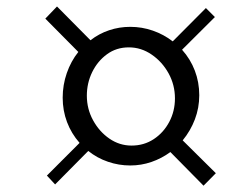

<svg xmlns="http://www.w3.org/2000/svg" viewBox="-20 -682 792 608"><path d="M128.5 -126 232 -229.5Q206 -259 192.2 -295.5Q178.5 -332 178.5 -372.5Q178.5 -413 191.5 -450.5Q204.5 -488 228 -517.5L123.5 -623L160.5 -661.5L266.5 -554.5Q293.5 -575.5 325.5 -586.2Q357.5 -597 392.5 -597Q429.5 -597 464 -585Q498.5 -573 527 -551L632 -656.5L660.5 -628L556.5 -524.5Q583 -495 597 -458.2Q611 -421.5 611 -380.5Q611 -340.5 597.2 -304.2Q583.5 -268 558.5 -237.5L663.5 -133.5L624.5 -94L519.5 -200.5Q491.5 -180 459.2 -169Q427 -158 392.5 -158Q356 -158 321.8 -169.8Q287.5 -181.5 259.5 -204L154.5 -98ZM255 -379Q255 -337 274.8 -301Q294.5 -265 326.5 -243Q358.5 -221 396.5 -221Q436 -221 467 -241.5Q498 -262 516 -296Q534 -330 534 -370.5Q534 -413 513.8 -449.8Q493.5 -486.5 460.2 -509.2Q427 -532 388 -532Q348.5 -532 318.8 -510.2Q289 -488.5 272 -453.8Q255 -419 255 -379Z"/></svg>

Font: Merriweather 144pt Medium
Style: Italic
Weight: 500
Italic angle: -7.8°
Version: Version 2.101